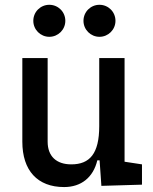

<svg xmlns="http://www.w3.org/2000/svg" viewBox="-20 -755 626 785"><path d="M242.2 9.8C311.5 9.8 361.3 -29.3 377.9 -99.6H387.2L394.5 4.9L560.5 0V-83L489.3 -93.8V-517.6H385.7V-239.3C385.7 -126.5 346.7 -83 271.5 -83C210.4 -83 174.8 -116.2 174.8 -175.8V-517.6H71.3V-175.8C71.3 -57.6 133.3 9.8 242.2 9.8ZM181.6 -604.5C217.8 -604.5 247.1 -633.8 247.1 -669.9C247.1 -706.5 217.8 -735.4 181.6 -735.4C145.5 -735.4 116.2 -706.5 116.2 -669.9C116.2 -633.8 145.5 -604.5 181.6 -604.5ZM386.7 -604.5C422.9 -604.5 452.1 -633.8 452.1 -669.9C452.1 -706.5 422.9 -735.4 386.7 -735.4C350.6 -735.4 321.3 -706.5 321.3 -669.9C321.3 -633.8 350.6 -604.5 386.7 -604.5Z"/></svg>

Font: Cascadia Code PL
Style: Regular
Weight: 400
Monospace: yes
Designer: Aaron Bell
Foundry: Saja Typeworks
Version: Version 2404.023